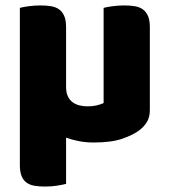

<svg xmlns="http://www.w3.org/2000/svg" viewBox="-20 -508 624 706"><path d="M53 -479Q63 -482 84.5 -485Q106 -488 129 -488Q151 -488 168.5 -485Q186 -482 198 -473Q210 -464 216.5 -448.5Q223 -433 223 -408V-188Q223 -168 229.5 -154Q236 -140 247 -132Q258 -124 272 -120.5Q286 -117 302 -117Q321 -117 335.5 -120.5Q350 -124 361 -129V-479Q371 -482 392.5 -485Q414 -488 437 -488Q459 -488 476.5 -485Q494 -482 506 -473Q518 -464 524.5 -448.5Q531 -433 531 -408V-103Q531 -78 520.5 -60Q510 -42 491 -28Q468 -11 428.5 2.5Q389 16 324 16Q296 16 270 11Q244 6 223 -2V168Q213 171 191 174.5Q169 178 146 178Q124 178 106.5 175Q89 172 77 163Q65 154 59 138.5Q53 123 53 98Z"/></svg>

Font: Baloo Thambi
Style: Regular
Weight: 400
Designer: Aadarsh Rajan and Ek Type
Foundry: Ek Type
Version: Version 1.443;PS 1.000;hotconv 16.6.51;makeotf.lib2.5.65220;